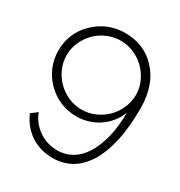

<svg xmlns="http://www.w3.org/2000/svg" viewBox="-172 -841 909 970"><g transform="rotate(30 282.5 -355.5)"><path d="M29 -476Q29 -527 48 -572Q67 -616 102 -649Q136 -683 181 -702Q227 -721 280 -721Q335 -721 382 -701Q428 -681 462 -643Q497 -606 516 -552Q535 -497 535 -430Q535 -317 516 -234Q497 -151 462.5 -97Q428 -43 380 -16Q332 10 275 10Q202 10 146 -27Q90 -65 63 -129L99 -156Q119 -102 167 -69Q213 -36 275 -35Q322 -35 361 -58Q400 -81 427 -125Q454 -169 470 -232Q486 -296 486 -377Q475 -345 453 -318Q432 -291 404 -272Q377 -253 343 -243Q310 -232 274 -232Q223 -232 178 -251Q134 -270 100.5 -303.5Q67 -337 48 -381Q29 -426 29 -476ZM279 -676Q238 -676 201 -660Q164 -644 137 -617Q110 -590 93.5 -553.5Q77 -517 77 -476Q77 -435 94 -398Q110 -362 137 -335Q164 -308 201 -291Q238 -275 279 -275Q320 -275 357 -291.5Q394 -308 421 -335Q448 -362 464 -398Q481 -435 481 -476Q481 -516 464.5 -552.5Q448 -589 421 -616Q394 -643 357 -659.5Q320 -676 279 -676Z"/></g></svg>

Font: Oxford Sans
Style: Regular
Weight: 300
Designer: Matt McInerney, Pablo Impallari, Rodrigo Fuenzalida
Foundry: Matt McInerney, Pablo Impallari, Rodrigo Fuenzalida
Version: Version 3.000g; ttfautohint (v1.5) -l 8 -r 28 -G 28 -x 14 -D